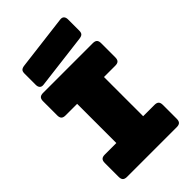

<svg xmlns="http://www.w3.org/2000/svg" viewBox="-279 -1062 1164 1164"><g transform="rotate(-45 302.5 -480.5)"><path d="M89 0Q70 0 61.5 -8.5Q53 -17 53 -36V-155Q53 -174 61.5 -182.5Q70 -191 89 -191H188V-527H89Q70 -527 61.5 -535.5Q53 -544 53 -563V-684Q53 -703 61.5 -711.5Q70 -720 89 -720H515Q534 -720 542.5 -711.5Q551 -703 551 -684V-563Q551 -544 542.5 -535.5Q534 -527 515 -527H418V-191H515Q534 -191 542.5 -182.5Q551 -174 551 -155V-36Q551 -17 542.5 -8.5Q534 0 515 0ZM475 -796 126 -753Q109 -751 100.5 -760Q92 -769 92 -786V-882Q92 -901 100.5 -908.5Q109 -916 128 -918L477 -961Q494 -963 502.5 -954Q511 -945 511 -928V-832Q511 -813 502.5 -805.5Q494 -798 475 -796Z"/></g></svg>

Font: Bungee
Style: Regular
Weight: 400
Designer: David Jonathan Ross
Foundry: David Jonathan Ross
Version: Version 1.001;PS 1.0;hotconv 1.0.72;makeotf.lib2.5.5900